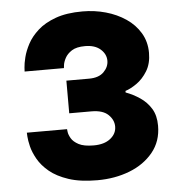

<svg xmlns="http://www.w3.org/2000/svg" viewBox="-53 -800 801 861"><g transform="rotate(-5 347.0 -370.0)"><path d="M351 10Q274 10 221.5 -7.5Q169 -25 136.5 -52Q104 -79 86.5 -110Q69 -141 62.5 -168Q56 -195 55 -212.5Q54 -230 54 -230H235Q235 -230 236.5 -217.5Q238 -205 247.5 -188.5Q257 -172 280.5 -159.5Q304 -147 348 -147Q396 -147 423.5 -169Q451 -191 451 -223Q451 -253 426.5 -276.5Q402 -300 351 -300H251V-447H353Q397 -447 419.5 -469.5Q442 -492 442 -520Q442 -550 417 -572Q392 -594 348 -594Q309 -594 288 -580.5Q267 -567 257.5 -549Q248 -531 246.5 -517.5Q245 -504 245 -504H68Q68 -504 69 -522Q70 -540 77 -568Q84 -596 100.5 -627Q117 -658 148 -686Q179 -714 228.5 -732Q278 -750 350 -750Q404 -750 454 -736Q504 -722 544 -695Q584 -668 607.5 -628.5Q631 -589 631 -539Q631 -491 610.5 -457.5Q590 -424 562 -404.5Q534 -385 511 -378V-371Q544 -359 574.5 -338.5Q605 -318 624 -287Q643 -256 643 -210Q643 -140 602.5 -90.5Q562 -41 496 -15.5Q430 10 351 10Z"/></g></svg>

Font: Be Vietnam Pro Black
Style: Regular
Weight: 900
Designer: Lam Bao, Tony Le, Vietanh Nguyen
Foundry: Yellow Type Foundry
Version: Version 1.002; ttfautohint (v1.8.3)